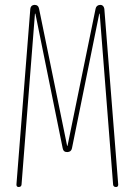

<svg xmlns="http://www.w3.org/2000/svg" viewBox="-20 -750 540 770"><path d="M54.7 0Q45.9 0 45.9 -9.8L101.6 -714.8Q103.5 -729.5 118.2 -730.5Q133.8 -730.5 136.7 -714.8L249 -166Q249 -165 250 -165Q251 -165 251 -166L363.3 -714.8Q366.2 -729.5 381.8 -730.5Q395.5 -730.5 398.4 -714.8L454.1 -9.8Q454.1 0 445.3 0Q434.6 0 433.6 -9.8L379.9 -694.3Q379.9 -695.3 378.9 -695.3Q377.9 -695.3 377.9 -694.3L268.6 -155.3Q265.6 -140.6 250 -140.1Q234.4 -139.6 231.4 -155.3L122.1 -694.3Q122.1 -695.3 121.1 -695.3Q120.1 -695.3 120.1 -694.3L66.4 -9.8Q65.4 0 54.7 0Z"/></svg>

Font: Rounded-X Mgen+ 1mn thin
Style: Regular
Weight: 100
Designer: [Source Han Sans]
Ryoko NISHIZUKA  (kana & ideographs); Paul D. Hunt (Latin, Greek & Cyrillic); Wenlong ZHANG  (bopomofo
Version: Version 1.059.20150602